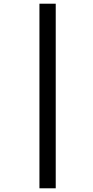

<svg xmlns="http://www.w3.org/2000/svg" viewBox="-20 -782 502 1037"><path d="M193 -762H281V235H193Z"/></svg>

Font: Noto Sans UI NarrowMedium
Style: Italic
Weight: 500
Width: 4
Italic angle: -12°
Designer: Monotype Design Team
Foundry: Monotype Imaging Inc.
Version: Version 1.001